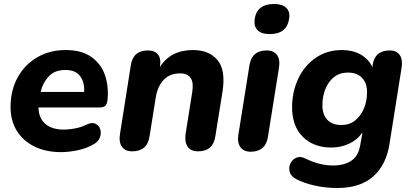

<svg xmlns="http://www.w3.org/2000/svg" viewBox="-20 -752 2067 963"><path d="M286 11Q209 11 152 -17.5Q95 -46 64 -96.5Q33 -147 33 -215Q33 -299 68.5 -363.5Q104 -428 166.5 -464.5Q229 -501 309 -501Q392 -501 441 -464.5Q490 -428 508 -370.5Q526 -313 519 -249Q516 -226 506 -219.5Q496 -213 479 -213H173Q174 -160 207 -131Q240 -102 301 -102Q327 -102 357.5 -108Q388 -114 412 -126Q440 -140 458.5 -131.5Q477 -123 483 -103Q489 -83 480.5 -61.5Q472 -40 447 -27Q412 -7 368 2Q324 11 286 11ZM308 -401Q254 -401 224 -368.5Q194 -336 184 -291H402Q405 -338 382.5 -369.5Q360 -401 308 -401Z M643 7Q608 7 591.5 -16Q575 -39 582 -81L636 -424Q647 -499 722 -499Q756 -499 772.5 -478.5Q789 -458 782 -418V-416Q836 -501 948 -501Q1028 -501 1070.5 -451Q1113 -401 1096 -292L1060 -68Q1049 7 973 7Q938 7 921.5 -16Q905 -39 911 -81L944 -289Q960 -384 883 -384Q832 -384 801 -351.5Q770 -319 761 -262L730 -68Q719 7 643 7Z M1332 -581Q1292 -581 1272.5 -600Q1253 -619 1257 -654Q1267 -732 1356 -732Q1396 -732 1416 -712.5Q1436 -693 1430 -658Q1419 -581 1332 -581ZM1237 9Q1202 9 1185.5 -14.5Q1169 -38 1176 -79L1231 -424Q1243 -499 1318 -499Q1353 -499 1369.5 -476Q1386 -453 1379 -411L1324 -66Q1312 9 1237 9Z M1672 191Q1614 191 1559.5 179Q1505 167 1465 146Q1439 132 1433 110Q1427 88 1436.5 68Q1446 48 1466.5 39Q1487 30 1514 44Q1544 59 1579 68.5Q1614 78 1650 78Q1707 78 1742.5 54Q1778 30 1787 -25L1798 -88Q1773 -51 1731.5 -31.5Q1690 -12 1642 -12Q1553 -12 1499 -65.5Q1445 -119 1445 -214Q1445 -292 1476 -357.5Q1507 -423 1563.5 -462Q1620 -501 1695 -501Q1748 -501 1788 -479Q1828 -457 1848 -415L1849 -426Q1860 -499 1935 -499Q1969 -499 1985 -476Q2001 -453 1994 -411L1934 -33Q1918 74 1852.5 132.5Q1787 191 1672 191ZM1692 -125Q1733 -125 1761.5 -148Q1790 -171 1805.5 -208.5Q1821 -246 1821 -290Q1821 -335 1796 -361.5Q1771 -388 1725 -388Q1684 -388 1655.5 -365.5Q1627 -343 1612 -305.5Q1597 -268 1597 -223Q1597 -178 1621.5 -151.5Q1646 -125 1692 -125Z"/></svg>

Font: Nunito ExtraBold
Style: Italic
Weight: 800
Italic angle: -9°
Designer: Vernon Adams
Foundry: Vernon Adams
Version: Version 3.601; ttfautohint (v1.8.2.53-6de2)